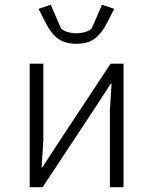

<svg xmlns="http://www.w3.org/2000/svg" viewBox="-20 -782 640 802"><path d="M104 -516H161V-195L154 -83H157L216 -174L442 -516H496V0H439V-321L446 -433H443L384 -342L158 0H104ZM299 -599Q252 -599 222.5 -620.5Q193 -642 170 -688L141 -745L192 -762L235 -663Q247 -652 264.5 -647.5Q282 -643 299 -643Q316 -643 333.5 -647.5Q351 -652 363 -663L406 -762L457 -745L428 -688Q405 -642 375.5 -620.5Q346 -599 299 -599Z"/></svg>

Font: IBM Plex Mono Light
Style: Regular
Weight: 300
Monospace: yes
Designer: Mike Abbink, Paul van der Laan, Pieter van Rosmalen
Foundry: Bold Monday
Version: Version 2.3